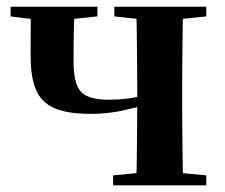

<svg xmlns="http://www.w3.org/2000/svg" viewBox="-20 -556 676 576"><path d="M251.6 -214.4Q182.1 -214.4 142.8 -231.7Q103.6 -249 87.8 -287.1Q71.9 -325.2 71.9 -385.6Q71.9 -433.1 72.1 -468Q72.2 -502.8 73.2 -535.7H203.6Q202.3 -499.4 201.4 -460.7Q200.6 -422.1 200.6 -371.3Q200.6 -305.7 222.4 -281.3Q244.2 -256.9 306 -256.9Q340.7 -256.9 371.2 -261.5Q401.7 -266 440.6 -277.1V-247.6Q394.6 -234.6 349 -224.5Q303.3 -214.4 251.6 -214.4ZM388.7 0Q389.7 -25.5 390.2 -67.4Q390.7 -109.4 391.2 -155.6Q391.7 -201.8 391.7 -238.1V-301.2Q391.7 -335.7 391.2 -381Q390.7 -426.4 390.2 -468.7Q389.7 -511 388.7 -535.7H529.5Q528.5 -511 528 -468.7Q527.5 -426.4 527 -381Q526.5 -335.7 526.5 -301.2V-234.8Q526.5 -200 527 -154.7Q527.5 -109.4 528 -67.4Q528.5 -25.5 529.5 0ZM11.8 -506.8V-535.7H272.2V-506.8L165.8 -495.5H102.4ZM319.3 0V-29.9L426.8 -40.2H489.1L598.9 -29.9V0ZM323 -506.8V-535.7H598.9V-506.8L490.4 -495.5H428.1Z"/></svg>

Font: Noto Serif SC
Style: Regular
Weight: 200
Designer: Ryoko NISHIZUKA 西塚涼子 (kana & ideographs); Frank Grießhammer (Latin, Greek & Cyrillic); Wenlong ZHANG 张文龙 (bopomofo); San
Foundry: Adobe
Version: Version 2.001;hotconv 1.1.0;makeotfexe 2.6.0